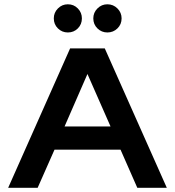

<svg xmlns="http://www.w3.org/2000/svg" viewBox="-20 -889 830 909"><path d="M769.7 0H630L550.7 -180.3H238L158.3 0H18.7L312 -660H476ZM285.7 -290.3H503.3L394 -538.7ZM301.3 -735.3Q273.7 -735.3 254.2 -754.5Q234.7 -773.7 234.7 -802Q234.7 -829.3 254.2 -849Q273.7 -868.7 301.3 -868.7Q329.3 -868.7 348.5 -849Q367.7 -829.3 367.7 -802Q367.7 -773.7 348.5 -754.5Q329.3 -735.3 301.3 -735.3ZM488.3 -735.3Q461 -735.3 441.3 -754.5Q421.7 -773.7 421.7 -802Q421.7 -829.3 441.3 -849Q461 -868.7 488.3 -868.7Q516.3 -868.7 536 -849Q555.7 -829.3 555.7 -802Q555.7 -773.7 536 -754.5Q516.3 -735.3 488.3 -735.3Z"/></svg>

Font: Nata Sans
Style: Regular
Weight: 400
Designer: Daniel Uzquiano Cruz
Version: Version 1.001